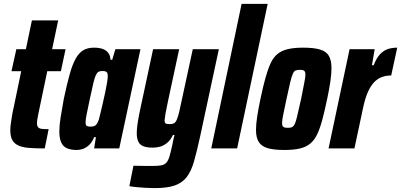

<svg xmlns="http://www.w3.org/2000/svg" viewBox="-20 -763 2062 987"><path d="M210 0Q160 0 126 -3Q92 -6 71.5 -16.5Q51 -27 42 -45.5Q33 -64 33 -94Q33 -109 35.5 -127Q38 -145 41.5 -166.5Q45 -188 51 -214L89 -397H39L64 -510H113L144 -658H279L248 -510H317L293 -397H223L178 -182Q176 -170 174 -161Q172 -152 171 -144Q170 -136 170 -130Q170 -116 176 -109Q182 -102 195 -100.5Q208 -99 230 -99Z M375 8Q344 8 324 -1Q304 -10 294.5 -31Q285 -52 285 -89Q285 -118 291.5 -159Q298 -200 308 -255Q324 -330 338 -380.5Q352 -431 369 -461.5Q386 -492 408.5 -505Q431 -518 463 -518Q491 -518 509 -511Q527 -504 537 -490.5Q547 -477 548 -456H557L573 -510H702L593 0H464L473 -58H464Q454 -33 439 -18.5Q424 -4 407.5 2Q391 8 375 8ZM446 -112Q456 -112 463.5 -114.5Q471 -117 477 -125Q483 -133 488 -148Q491 -159 496.5 -181.5Q502 -204 508.5 -232.5Q515 -261 521 -289Q527 -317 530.5 -339Q534 -361 534 -371Q534 -388 527.5 -393Q521 -398 507 -398Q495 -398 487.5 -394.5Q480 -391 473.5 -378.5Q467 -366 460 -336.5Q453 -307 442 -255Q431 -204 425.5 -176Q420 -148 420 -134Q420 -124 422.5 -119.5Q425 -115 431.5 -113.5Q438 -112 446 -112Z M775 204Q752 204 728 202.5Q704 201 682 199Q660 197 645 194L666 89Q683 89 700 89.5Q717 90 734.5 90Q752 90 768 90Q795 90 811 86.5Q827 83 836 72.5Q845 62 851.5 40Q858 18 866 -19Q868 -31 871 -44Q874 -57 877 -69H869Q856 -42 838.5 -28Q821 -14 802.5 -9Q784 -4 765 -4Q735 -4 716.5 -11.5Q698 -19 690.5 -36Q683 -53 683 -79Q683 -99 687 -126.5Q691 -154 698 -188L767 -510H901L844 -245Q835 -204 831 -180.5Q827 -157 826 -145Q826 -135 829 -131Q832 -127 838 -126Q844 -125 853 -125Q866 -125 874 -129Q882 -133 888.5 -147Q895 -161 901.5 -189Q908 -217 918 -265L971 -510H1105L1008 -58Q992 15 977.5 66Q963 117 940 147Q917 177 878 190.5Q839 204 775 204Z M1066 0 1222 -743H1356L1199 0Z M1442 8Q1387 8 1355.5 -1.5Q1324 -11 1310 -33.5Q1296 -56 1296 -95Q1296 -124 1302 -163.5Q1308 -203 1319 -255Q1332 -317 1344.5 -362Q1357 -407 1371 -437.5Q1385 -468 1406.5 -485.5Q1428 -503 1460 -510.5Q1492 -518 1538 -518Q1593 -518 1625 -508.5Q1657 -499 1670.5 -476Q1684 -453 1684 -412Q1684 -384 1678.5 -345.5Q1673 -307 1662 -255Q1649 -193 1637 -148Q1625 -103 1610.5 -72.5Q1596 -42 1574.5 -24.5Q1553 -7 1521 0.5Q1489 8 1442 8ZM1459 -106Q1470 -106 1477.5 -108Q1485 -110 1490.5 -117.5Q1496 -125 1501 -141Q1506 -157 1512 -185Q1518 -213 1528 -255Q1538 -307 1544 -336.5Q1550 -366 1550 -380Q1550 -391 1546.5 -396Q1543 -401 1537 -402.5Q1531 -404 1521 -404Q1507 -404 1499 -400.5Q1491 -397 1485 -383Q1479 -369 1471.5 -338.5Q1464 -308 1453 -255Q1442 -203 1436 -174Q1430 -145 1430 -130Q1430 -119 1433.5 -114Q1437 -109 1443.5 -107.5Q1450 -106 1459 -106Z M1669 0 1777 -510H1906L1892 -428H1901Q1915 -464 1933 -483.5Q1951 -503 1973 -510.5Q1995 -518 2022 -518L1991 -375Q1965 -375 1943 -367Q1921 -359 1903 -340Q1885 -321 1871 -289.5Q1857 -258 1847 -211L1802 0Z"/></svg>

Font: Saira Condensed ExtraBold
Style: Italic
Weight: 800
Width: 3
Italic angle: -12°
Designer: Hector Gatti with collaboration of the Omnibus-Type team
Foundry: Omnibus-Type
Version: Version 1.101